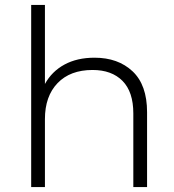

<svg xmlns="http://www.w3.org/2000/svg" viewBox="-20 -762 708 782"><path d="M365 -527Q461 -527 520 -471.5Q579 -416 579 -305V0H523V-300Q523 -388 479 -432.5Q435 -477 357 -477Q266 -477 214.5 -423.5Q163 -370 163 -277V0H107V-742H163V-420Q191 -471 242.5 -499Q294 -527 365 -527Z"/></svg>

Font: Montserrat-Alt1 Light
Style: Regular
Weight: 300
Designer: Differentunic
Foundry: Differentunic
Version: Version 7.222